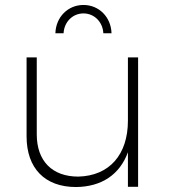

<svg xmlns="http://www.w3.org/2000/svg" viewBox="-20 -752 681 773"><path d="M316 -698C360 -698 394 -663 396 -618H429C427 -684 378 -732 316 -732C254 -732 205 -684 203 -618H236C238 -663 272 -698 316 -698ZM495 -521V-266C495 -130 421 -44 295 -41C190 -41 128 -104 128 -211V-521H87V-203C87 -75 160 1 286 1C389 0 462 -49 495 -139V0H536V-521Z"/></svg>

Font: Montserrat ExtraLight
Style: Regular
Weight: 250
Designer: Julieta Ulanovsky
Foundry: Julieta Ulanovsky
Version: Version 4.000